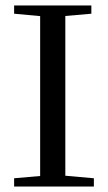

<svg xmlns="http://www.w3.org/2000/svg" viewBox="-20 -683 395 703"><path d="M31.7 0V-30.3L127 -38.6V-624L31.7 -632.8V-663.1H314.5V-632.8L219.2 -624.5V-39.6L323.7 -30.3V0Z"/></svg>

Font: Elstob 10pt
Style: Regular
Weight: 400
Designer: Peter S. Baker
Version: Version 1.015